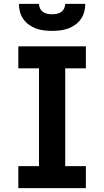

<svg xmlns="http://www.w3.org/2000/svg" viewBox="-20 -975 540 995"><path d="M75 0V-114H182V-621H75V-735H425V-621H318V-114H425V0ZM250 -815Q229 -815 208 -817.5Q187 -820 167.5 -827Q148 -834 130.5 -846.5Q113 -859 101 -876Q89 -893 83.5 -913.5Q78 -934 78 -955H182Q182 -943 187.5 -931.5Q193 -920 203 -913Q213 -906 225.5 -903.5Q238 -901 250 -901Q262 -901 274.5 -903.5Q287 -906 297 -913Q307 -920 312.5 -931.5Q318 -943 318 -955H422Q422 -934 416.5 -913.5Q411 -893 399 -876Q387 -859 369.5 -846.5Q352 -834 332.5 -827Q313 -820 292 -817.5Q271 -815 250 -815Z"/></svg>

Font: Iosevka Term Curly Heavy
Style: Regular
Weight: 900
Designer: Belleve Invis
Foundry: Belleve Invis
Version: Version 32.3.0